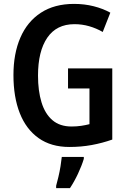

<svg xmlns="http://www.w3.org/2000/svg" viewBox="-20 -744 654 985"><path d="M329 -393H556V-28Q505 -10 450.5 0Q396 10 336 10Q242 10 178 -35.5Q114 -81 81.5 -163.5Q49 -246 49 -359Q49 -469 84.5 -551Q120 -633 189.5 -678.5Q259 -724 360 -724Q413 -724 460.5 -712Q508 -700 546 -679L507 -580Q474 -599 437.5 -609.5Q401 -620 362 -620Q270 -620 222.5 -550.5Q175 -481 175 -356Q175 -278 193 -219Q211 -160 249 -127.5Q287 -95 347 -95Q373 -95 396.5 -98.5Q420 -102 439 -107V-290H329ZM410 71Q399 107 380 147.5Q361 188 339 221H268V209Q273 191 279.5 164Q286 137 290.5 109Q295 81 297 61H410Z"/></svg>

Font: Noto Sans Georgian Condensed SemiBold
Style: Regular
Weight: 600
Width: 3
Designer: Monotype Design Team, Akaki Razmadze
Foundry: Google LLC
Version: Version 2.005; ttfautohint (v1.8.4.7-5d5b)